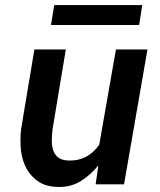

<svg xmlns="http://www.w3.org/2000/svg" viewBox="-20 -722 627 752"><path d="M209.5 10.3Q257.8 11.2 296.6 -12.9Q335.4 -37.1 365.2 -74.2L354.5 0H465.8L557.6 -528.3H434.1L368.7 -155.3Q358.9 -141.1 347.4 -130.1Q335.9 -119.1 322.8 -111.3Q307.1 -102.1 288.8 -97.4Q270.5 -92.8 249.5 -93.3Q223.1 -93.8 208.7 -104.7Q194.3 -115.7 188.5 -132.8Q182.6 -149.9 182.9 -171.4Q183.1 -192.9 185.5 -213.9L237.8 -528.3H114.7L62.5 -215.3Q58.1 -174.3 62 -134.5Q65.9 -94.7 84 -61.5Q101.1 -30.3 131.3 -10.3Q161.6 9.8 209.5 10.3ZM524.9 -624 537.1 -702.1H192.4L179.7 -624Z"/></svg>

Font: Roboto Mono SemiBold
Style: Italic
Weight: 600
Italic angle: -10°
Monospace: yes
Designer: Google
Version: Version 3.000